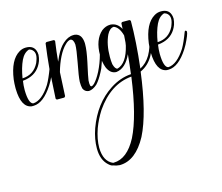

<svg xmlns="http://www.w3.org/2000/svg" viewBox="-89 -349 906 784"><g transform="rotate(-15 364.0 43.0)"><path d="M90 -227Q68 -220 55 -193Q41 -163 34 -120Q82 -122 104 -166Q106 -170 107 -174Q121 -210 98 -224Q94 -226 90 -227ZM156 -136Q160 -135 161 -131Q161 -119 141 -80Q136 -71 131 -63Q91 -1 49 0Q44 0 41 0Q-2 -6 -4 -85Q-4 -89 -4 -91Q-4 -108 -2 -125Q9 -205 51 -230Q64 -238 79 -238Q79 -238 80 -238Q115 -238 121 -206Q122 -201 122 -196Q121 -183 117 -171Q101 -128 59 -115Q46 -111 33 -110Q30 -91 30 -71Q31 -14 50 -10Q87 -12 123 -68Q136 -90 152 -133Q154 -136 156 -136Z M197 -238Q201 -237 202 -233Q196 -192 192 -148Q197 -160 202 -170Q217 -201 235 -217Q257 -237 280 -237Q283 -237 285 -237Q301 -235 309 -223Q316 -212 317 -194Q317 -191 317 -188Q317 -163 307 -116Q293 -53 292 -42Q291 -27 293 -20Q297 -10 311 -24Q325 -39 339 -66Q355 -98 364 -132Q367 -135 371 -135Q374 -133 374 -129Q374 -129 355 -76Q351 -68 348 -62Q333 -33 318 -17Q300 -1 283 0Q280 0 277 -1Q265 -4 259 -17Q256 -28 256 -46Q257 -68 268 -124Q278 -177 278 -197Q278 -197 278 -198Q276 -221 263 -222Q253 -221 242 -210Q225 -194 211 -166Q197 -138 188 -105L183 -5Q181 -1 178 0H148Q144 -1 143 -5Q143 -5 150 -128Q155 -184 162 -234Q164 -237 167 -238Z M465 -12Q375 -4 312 88Q291 121 278 156Q263 199 263 235Q264 293 302 309Q303 309 305 309Q362 308 402 232Q443 150 465 -12ZM480 -182Q470 -219 448 -227Q431 -226 419 -203Q401 -165 401 -112Q401 -95 403 -81Q409 -59 419 -58Q459 -69 476 -140Q477 -147 478 -153Q479 -168 480 -182ZM576 -136Q580 -134 581 -131Q581 -110 564 -78Q563 -75 561 -72Q541 -37 507 -22Q485 150 441 237Q394 324 327 325Q327 325 326 325Q311 324 299 319Q292 319 281 309Q253 284 253 235Q253 196 268 153Q303 57 377 9Q420 -19 466 -22Q471 -62 475 -104Q451 -51 412 -46Q409 -46 408 -46Q385 -48 373 -76Q364 -100 364 -129Q364 -195 400 -226Q417 -239 436 -239Q437 -239 438 -239Q466 -237 481 -209L482 -232Q483 -236 487 -237H517Q521 -235 522 -232Q522 -146 509 -34Q536 -48 553 -77Q570 -108 572 -132Q573 -135 576 -136Z M661 -227Q639 -220 626 -193Q612 -163 605 -120Q653 -122 675 -166Q677 -170 678 -174Q692 -210 669 -224Q665 -226 661 -227ZM727 -136Q731 -135 732 -131Q732 -119 712 -80Q707 -71 702 -63Q662 -1 620 0Q615 0 612 0Q569 -6 567 -85Q567 -89 567 -91Q567 -108 569 -125Q580 -205 622 -230Q635 -238 650 -238Q650 -238 651 -238Q686 -238 692 -206Q693 -201 693 -196Q692 -183 688 -171Q672 -128 630 -115Q617 -111 604 -110Q601 -91 601 -71Q602 -14 621 -10Q658 -12 694 -68Q707 -90 723 -133Q725 -136 727 -136Z"/></g></svg>

Font: Maria
Style: Christmas
Weight: 400
Designer: Muhammad Yoni
Version: Version 001.000